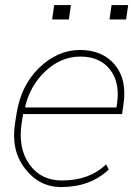

<svg xmlns="http://www.w3.org/2000/svg" viewBox="-20 -738 544 768"><path d="M80.6 -311 81.5 -308.1H445.8L448.2 -324.2Q460.4 -408.2 419.9 -460Q378.9 -511.7 301.8 -511.7Q224.6 -511.7 162.6 -454.1Q100.6 -396.5 80.6 -311ZM439.5 -479Q488.3 -419.9 474.1 -322.3L468.3 -281.7H72.3L66.4 -244.1Q51.8 -145 97.7 -80.6Q143.6 -16.1 227.5 -16.1Q337.9 -16.1 404.3 -80.6L415 -60.1Q341.8 10.3 223.6 10.3Q136.7 9.8 80.1 -63.5Q23.4 -136.7 40 -244.1L44.9 -275.4Q61.5 -393.6 135.7 -465.8Q210 -538.1 299.8 -538.1Q389.6 -538.1 439.5 -479ZM255.4 -660.2H188.5L196.8 -717.8H263.7ZM484.4 -660.2H418L426.3 -717.8H492.7Z"/></svg>

Font: Roboto-ThinItalic
Style: Italic
Weight: 250
Italic angle: -12°
Designer: Google
Version: Version 1.100141; 2013; ttfautohint (v0.94.14-c901) -l 8 -r 